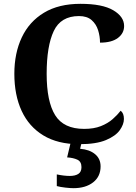

<svg xmlns="http://www.w3.org/2000/svg" viewBox="-20 -744 709 1004"><path d="M394 10Q282 10 206.5 -36Q131 -82 93 -164.5Q55 -247 55 -358Q55 -466 94 -548.5Q133 -631 210 -677.5Q287 -724 401 -724Q515 -724 572 -690.5Q629 -657 629 -608Q629 -570 596.5 -545.5Q564 -521 503 -521Q503 -554 493 -586Q483 -618 459 -639Q435 -660 393 -660Q298 -660 261 -581.5Q224 -503 224 -358Q224 -213 268.5 -141.5Q313 -70 420 -70Q471 -70 507.5 -84.5Q544 -99 569 -121Q594 -143 611 -165Q628 -152 628 -122Q628 -94 606.5 -63.5Q585 -33 534 -11.5Q483 10 394 10ZM364 240Q348 240 321.5 237Q295 234 277 229V168Q315 176 345 176Q373 176 389.5 165.5Q406 155 406 130Q406 101 384.5 91Q363 81 331 79L352 -9H409L399 34Q448 38 477 62Q506 86 506 126Q506 179 467 209.5Q428 240 364 240Z"/></svg>

Font: Noto Serif Myanmar
Style: Bold
Weight: 700
Designer: Ben Mitchell and the Monotype Design Team
Foundry: Monotype Imaging Inc.
Version: Version 2.106; ttfautohint (v1.8.4.7-5d5b)